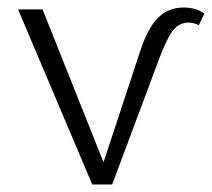

<svg xmlns="http://www.w3.org/2000/svg" viewBox="-20 -490 563 510"><path d="M468 -470Q500 -470 523 -454L508 -423Q495 -430 480 -430Q456 -430 439.5 -409Q423 -388 404 -337L278 0H225L28 -465H93L255 -59L351 -350Q371 -413 398.5 -441.5Q426 -470 468 -470Z"/></svg>

Font: EauTestSC Semilight
Style: Regular
Weight: 300
Designer: Christian Thalmann (Catharsis Fonts)
Version: Version 0.001;PS 000.001;hotconv 1.0.88;makeotf.lib2.5.64775